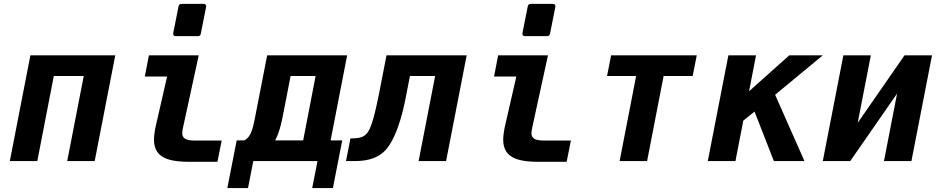

<svg xmlns="http://www.w3.org/2000/svg" viewBox="-20 -833 4856 993"><path d="M30.8 0H172.9L258.3 -439.9H413.1L327.6 0H469.7L576.2 -546.9H137.2Z M889.2 -646H1002.9C1011.7 -646 1017.1 -650.4 1018.6 -659.2L1045.9 -796.9C1047.9 -806.6 1043 -813 1032.7 -813H918.9C910.2 -813 904.8 -808.6 903.3 -799.8L876 -662.1C874 -652.3 878.9 -646 889.2 -646ZM959.5 3.9H1104.5L1126.5 -106H990.7C965.3 -106 947.8 -108.9 937.5 -115.2C926.3 -122.1 922.4 -132.8 922.4 -144C922.4 -147.9 922.9 -151.4 923.8 -156.7C924.8 -162.6 923.3 -158.7 926.8 -174.3L1007.8 -546.9H750L729 -437H844.2L785.6 -181.2C782.2 -166.5 780.8 -157.7 778.8 -142.6C777.3 -131.3 776.4 -122.6 776.4 -111.8C776.4 -74.2 787.6 -43.9 817.9 -23.9C845.7 -5.4 890.1 3.9 959.5 3.9Z M1155.8 139.6H1262.7L1290 0H1622.1L1594.7 139.6H1701.7L1750 -106.9H1689.9L1775.4 -546.9H1361.8L1296.4 -212.4C1287.1 -165 1278.8 -143.1 1267.6 -127.9C1259.8 -117.2 1248 -106.9 1241.2 -106.9H1204.1ZM1403.3 -106.9C1419.4 -137.7 1431.6 -176.8 1440.9 -224.1L1482.9 -439.9H1612.3L1547.9 -106.9Z M1769.5 0H1815.9C1885.7 0 1937.5 -17.6 1973.1 -55.7C2042.5 -129.9 2074.7 -308.1 2081.5 -343.8L2100.1 -439.9H2230.5L2145 0H2287.1L2393.6 -546.9H1979L1939 -341.8C1931.2 -301.3 1918.9 -248 1909.2 -214.4C1885.7 -133.8 1865.2 -117.2 1797.4 -117.2H1792.5Z M2695.3 -646H2809.1C2817.9 -646 2823.2 -650.4 2824.7 -659.2L2852.1 -796.9C2854 -806.6 2849.1 -813 2838.9 -813H2725.1C2716.3 -813 2710.9 -808.6 2709.5 -799.8L2682.1 -662.1C2680.2 -652.3 2685.1 -646 2695.3 -646ZM2765.6 3.9H2910.6L2932.6 -106H2796.9C2771.5 -106 2753.9 -108.9 2743.7 -115.2C2732.4 -122.1 2728.5 -132.8 2728.5 -144C2728.5 -147.9 2729 -151.4 2730 -156.7C2731 -162.6 2729.5 -158.7 2732.9 -174.3L2814 -546.9H2556.2L2535.2 -437H2650.4L2591.8 -181.2C2588.4 -166.5 2586.9 -157.7 2585 -142.6C2583.5 -131.3 2582.5 -122.6 2582.5 -111.8C2582.5 -74.2 2593.8 -43.9 2624 -23.9C2651.9 -5.4 2696.3 3.9 2765.6 3.9Z M3184.6 0H3326.7L3412.1 -439.9H3562.5L3583.5 -546.9H3140.6L3119.6 -439.9H3270Z M3640.6 0H3783.7L3824.2 -209L3882.3 -255.9L3982.4 0H4140.6L3988.8 -342.8L4235.4 -546.9H4062L3854 -360.8L3890.1 -546.9H3747.1Z M4235.4 0H4377.4L4619.6 -349.1L4551.8 0H4693.8L4800.3 -546.9H4658.2L4416 -197.8L4483.9 -546.9H4341.8Z"/></svg>

Font: Hack
Style: Bold Oblique
Weight: 700
Italic angle: -12°
Monospace: yes
Designer: Christopher Simpkins
Foundry: Christopher Simpkins
Version: Version 2.010